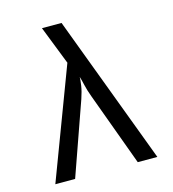

<svg xmlns="http://www.w3.org/2000/svg" viewBox="-109 -820 817 909"><g transform="rotate(-15 300.0 -365.0)"><path d="M50 0 254 -541 180 -730H276L550 0H454L323 -357Q310 -392 304 -419Q298 -446 293 -461Q293 -446 289 -419Q285 -392 273 -357L147 0Z"/></g></svg>

Font: Liga JetBrainsMono Nerd Font
Style: Regular
Weight: 400
Designer: Philipp Nurullin, Konstantin Bulenkov
Foundry: JetBrains
Version: Version 2.225; ttfautohint (v1.8.3)